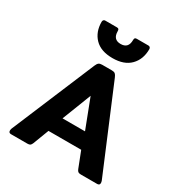

<svg xmlns="http://www.w3.org/2000/svg" viewBox="-212 -1086 1163 1235"><g transform="rotate(30 370.0 -468.0)"><path d="M193 -918Q193 -926 197.5 -931Q202 -936 209 -936H296Q306 -936 309.5 -931.5Q313 -927 313 -917Q313 -855 370 -855Q427 -855 427 -917Q427 -927 430.5 -931.5Q434 -936 444 -936H531Q538 -936 542.5 -931Q547 -926 547 -918Q547 -843 501.5 -796.5Q456 -750 370 -750Q283 -750 238 -796.5Q193 -843 193 -918ZM32 -17Q32 -24 35 -33L294 -650Q301 -667 309.5 -673.5Q318 -680 334 -680H407Q423 -680 431 -673.5Q439 -667 446 -650L705 -33Q708 -24 708 -17Q708 0 690 0H569Q555 0 548.5 -4.5Q542 -9 537 -21L491 -139H248L203 -21Q198 -9 191.5 -4.5Q185 0 171 0H50Q32 0 32 -17ZM453 -254 370 -470 286 -254Z"/></g></svg>

Font: Mitr Medium
Style: Regular
Weight: 500
Designer: Thanarat Vachiruckul
Foundry: Cadson Demak
Version: Version 1.003